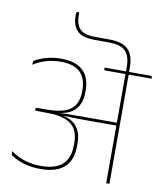

<svg xmlns="http://www.w3.org/2000/svg" viewBox="-96 -979 909 1057"><g transform="rotate(10 358.5 -450.0)"><path d="M260.5 -883.5Q260.5 -884.5 260.5 -892Q260.5 -899.5 260.5 -900.5H245.5Q244.5 -894.5 244.2 -889Q244 -883.5 244 -877.5Q244 -825.5 272.2 -796Q300.5 -766.5 368.5 -766.5L452 -766Q518 -765.5 544.2 -736.8Q570.5 -708 570.5 -651V-620.5H587.5V-651Q587.5 -715 557 -748.5Q526.5 -782 453 -782.5L370 -783Q309 -783 284.8 -808.2Q260.5 -833.5 260.5 -883.5ZM717 -610.5 714 -625.5H449.5L452.5 -610.5ZM570 0H588V-616H570ZM29 -84.5 31.5 -62.5Q64.5 -39.5 106.5 -27Q148.5 -14.5 200.5 -14.5Q286.5 -14.5 331.5 -53.8Q376.5 -93 376.5 -176.5V-189Q376.5 -234.5 360 -265Q343.5 -295.5 311.5 -311.8Q279.5 -328 232 -331V-335Q276 -337.5 306.8 -353.2Q337.5 -369 353.8 -399.2Q370 -429.5 370 -475V-484Q370 -531 352.8 -564Q335.5 -597 299.5 -614.8Q263.5 -632.5 208.5 -632.5Q165 -632.5 127.5 -622.5Q90 -612.5 57.5 -593.5L55.5 -572Q92.5 -595 130 -605.2Q167.5 -615.5 208.5 -615.5Q283 -615.5 317.5 -580.8Q352 -546 352 -483.5V-475.5Q352 -430 334.8 -401Q317.5 -372 281.5 -358Q245.5 -344 189 -343L115.5 -342V-326L191.5 -325Q247 -324.5 284.2 -310.2Q321.5 -296 340 -266.2Q358.5 -236.5 358.5 -189.5V-177.5Q358.5 -126 340.2 -93.8Q322 -61.5 286.5 -46.5Q251 -31.5 200 -31.5Q150 -31.5 108 -44.8Q66 -58 29 -84.5ZM228 -337V-328L259 -325V-326.5Q283.5 -325 306.8 -324Q330 -323 354.5 -322.8Q379 -322.5 406 -322.5H579.5V-338.5H406Q378.5 -338.5 352.5 -338.2Q326.5 -338 300.8 -337.8Q275 -337.5 247.5 -336.5V-338Z"/></g></svg>

Font: Anek Devanagari Medium Thin
Style: Regular
Weight: 250
Version: Version 1.003